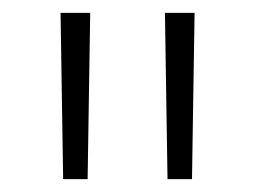

<svg xmlns="http://www.w3.org/2000/svg" viewBox="-20 -720 397 298"><path d="M78 -442 74 -700H120L116 -442ZM240 -442 236 -700H282L278 -442Z"/></svg>

Font: Montserrat Z Light
Style: Regular
Weight: 300
Designer: Julieta Ulanovsky
Foundry: Julieta Ulanovsky
Version: Version 8.000